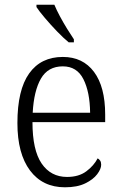

<svg xmlns="http://www.w3.org/2000/svg" viewBox="-20 -786 515 816"><path d="M256 10Q161 10 107.5 -61.5Q54 -133 54 -263Q54 -404 104 -474Q154 -544 247 -544Q332 -544 379.5 -480.5Q427 -417 427 -299V-267H118Q118 -148 157 -91Q196 -34 265 -34Q315 -34 347 -58Q379 -82 395 -113Q401 -110 405.5 -103.5Q410 -97 410 -86Q410 -68 393 -45.5Q376 -23 342 -6.5Q308 10 256 10ZM363 -307Q362 -395 334.5 -449.5Q307 -504 247 -504Q184 -504 154 -452Q124 -400 119 -307ZM272 -606Q250 -624 222.5 -652.5Q195 -681 170.5 -710Q146 -739 135 -756V-766H211Q220 -744 234.5 -717Q249 -690 265 -664Q281 -638 294 -619V-606Z"/></svg>

Font: Noto Serif Tamil SemiCondensed Light
Style: Italic
Weight: 300
Width: 4
Italic angle: -12°
Designer: Indian Type Foundry, Tom Grace, and the Monotype Design Team
Foundry: Monotype Imaging Inc.
Version: Version 2.003; ttfautohint (v1.8.4.7-5d5b)